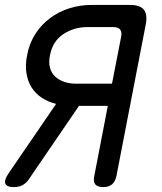

<svg xmlns="http://www.w3.org/2000/svg" viewBox="-38 -750 658 780"><path d="M417 -410 454 -600Q458 -620 450 -630Q442 -640 422 -640H317Q263 -640 219.5 -611.5Q176 -583 165 -525Q159 -497 165 -475Q171 -453 186 -439Q201 -425 223 -417.5Q245 -410 272 -410ZM190 -328Q157 -336 131.5 -353Q106 -370 90.5 -394.5Q75 -419 69.5 -452Q64 -485 72 -525Q81 -574 105.5 -612Q130 -650 165.5 -676.5Q201 -703 244.5 -716.5Q288 -730 335 -730H490Q531 -730 546.5 -710.5Q562 -691 554 -650L435 -35Q430 -12 417 -1Q404 10 381 10Q358 10 349 -1Q340 -12 345 -35L400 -320H283L78 -20Q67 -5 53 2.5Q39 10 18 10Q-11 10 -16.5 -4.5Q-22 -19 -1 -49Z"/></svg>

Font: Maple Mono NL
Style: Italic
Weight: 400
Italic angle: -10°
Monospace: yes
Designer: subframe7536
Version: Version 7.000